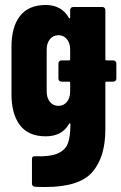

<svg xmlns="http://www.w3.org/2000/svg" viewBox="-20 -542 486 769"><path d="M121 84Q182 86 212.5 72Q243 58 252.5 30.5Q262 3 262 -43V-44Q262 -48 260 -48.5Q258 -49 256 -45Q228 4 163 4Q94 4 60 -40.5Q26 -85 26 -164V-354Q26 -435 60.5 -478.5Q95 -522 163 -522Q226 -522 255 -472Q257 -468 259 -468.5Q261 -469 261 -473V-502Q261 -507 264.5 -510.5Q268 -514 273 -514H390Q395 -514 398.5 -510.5Q402 -507 402 -502V-305Q402 -300 407 -300H434Q439 -300 442.5 -296.5Q446 -293 446 -288V-227Q446 -222 442.5 -218.5Q439 -215 434 -215H407Q402 -215 402 -210V-24Q402 87 350 147Q298 207 162 207Q135 207 120 206Q108 205 108 193V95Q108 82 121 84ZM214 -118Q235 -118 248 -134Q261 -150 261 -175V-210Q261 -215 256 -215H226Q221 -215 217.5 -218.5Q214 -222 214 -227V-288Q214 -293 217.5 -296.5Q221 -300 226 -300H256Q261 -300 261 -305V-344Q261 -369 248 -385Q235 -401 214 -401Q193 -401 180 -385Q167 -369 167 -344V-175Q167 -150 180 -134Q193 -118 214 -118Z"/></svg>

Font: Barlow Condensed
Style: Bold
Weight: 700
Width: 3
Designer: Jeremy Tribby
Foundry: Tribby Type
Version: Version 1.500